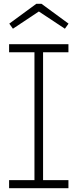

<svg xmlns="http://www.w3.org/2000/svg" viewBox="-20 -983 405 1003"><path d="M27.5 -710V-752H337.5V-710H205V-42H337.5V0H27.5V-42H160V-710ZM197 -963 338 -859.5 319 -833 183 -923 47.5 -833 28.5 -859.5 169.5 -963Z"/></svg>

Font: Hepta Slab ExtraLight Light
Style: Regular
Weight: 300
Version: Version 1.100